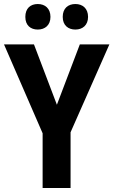

<svg xmlns="http://www.w3.org/2000/svg" viewBox="-20 -935 567 955"><path d="M106 -851C106 -809 132 -788 168 -788C204 -788 231 -810 231 -851C231 -893 204 -915 168 -915C132 -915 106 -894 106 -851ZM292 -851C292 -809 319 -788 355 -788C391 -788 418 -810 418 -851C418 -893 391 -915 355 -915C319 -915 292 -894 292 -851ZM263 -414 149 -714H0L192 -272V0H331V-277L524 -714H377Z"/></svg>

Font: Noto Sans Display SemiCondensed
Style: Bold
Weight: 700
Width: 4
Designer: Monotype Design Team
Foundry: Monotype Imaging Inc.
Version: Version 1.900